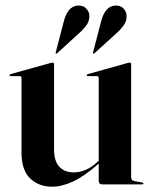

<svg xmlns="http://www.w3.org/2000/svg" viewBox="-20 -677 558 705"><path d="M59 -117V-391Q59 -397.5 52 -397.5H19.5Q15 -397.5 15 -401Q15 -403.5 19 -405L163 -445Q170 -447 173 -447Q178.5 -447 178.5 -441V-129Q178.5 -85 198 -64.5Q217.5 -44 251.5 -44Q272.5 -44 294 -53Q315.5 -62 337 -81.5L342.5 -86.5V-391Q342.5 -397.5 335.5 -397.5H303Q298.5 -397.5 298.5 -401Q298.5 -403.5 303 -405L446 -445Q453 -447 456.5 -447Q461.5 -447 461.5 -441V-27.5Q461.5 -14 473.5 -12L501 -7Q506.5 -6.5 506.5 -3Q506.5 0 502 0H355.5Q342.5 0 342.5 -14.5V-76.5L341.5 -75.5Q289.5 -29.5 248.2 -10.5Q207 8.5 171.5 8.5Q122.5 8.5 90.8 -21.8Q59 -52 59 -117ZM350.5 -595.5Q364.5 -652.5 400.5 -656.5Q421.5 -658 432.5 -646.8Q443.5 -635.5 444.5 -623Q446.5 -602.5 436 -586.8Q425.5 -571 410.5 -557.5L327.5 -482Q324.5 -479 322 -480.5Q320.5 -482.5 322 -486ZM213.5 -595.5Q227.5 -653 264 -656.5Q284.5 -658 295.5 -646.8Q306.5 -635.5 308 -623Q309.5 -602.5 299 -586.8Q288.5 -571 273 -557.5L190.5 -482Q187.5 -479 185 -480.5Q183.5 -482 185 -486Z"/></svg>

Font: Fraunces 144pt S000 SemiBold
Style: Regular
Weight: 600
Version: Version 1.000; ttfautohint (v1.8.3)